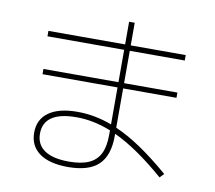

<svg xmlns="http://www.w3.org/2000/svg" viewBox="-85 -874 1107 987"><g transform="rotate(10 469.0 -380.0)"><path d="M128.9 -129.9Q128.9 -199.2 181.2 -236.3Q233.4 -273.4 330.1 -273.4Q420.9 -273.4 510.7 -239.7V-432.6H119.1V-460H510.7V-628.9H110.4V-657.2H510.7V-775.4H540V-657.2H827.1V-628.9H540V-460H818.4V-432.6H540V-227.5Q604.5 -199.7 674.3 -152.3Q744.1 -105 824.2 -36.1L803.7 -14.6Q657.2 -141.6 540 -195.8V-184.6Q540 -82 489.3 -33.7Q438.5 14.6 330.1 14.6Q233.4 14.6 181.2 -22.9Q128.9 -60.5 128.9 -129.9ZM330.1 -13.7Q394.5 -13.7 434.1 -31.5Q473.6 -49.3 492.2 -86.7Q510.7 -124 510.7 -184.6V-208.5Q419.4 -245.1 330.1 -245.1Q245.1 -245.1 202.1 -216.1Q159.2 -187 159.2 -129.9Q159.2 -73.2 202.6 -43.5Q246.1 -13.7 330.1 -13.7Z"/></g></svg>

Font: Pretendard JP Thin
Style: Regular
Weight: 100
Designer: Base glyphs from Inter by Rasmus Andersson; Hangeul glyphs from Noto Sans CJK(Source Han Sans) by Jang Soo-young and Kan
Foundry: Kil Hyung-jin
Version: Version 1.309